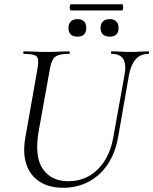

<svg xmlns="http://www.w3.org/2000/svg" viewBox="-20 -865 717 898"><path d="M563 -517.8Q571.2 -566 556.2 -589.5Q541.2 -613 502.4 -613Q498.6 -613 498.8 -619Q499 -625 502.4 -625Q523 -625 544.5 -623.5Q566 -622 591.6 -622Q614.2 -622 635.7 -623.5Q657.2 -625 673.6 -625Q677.6 -625 677.4 -619Q677.2 -613 673.6 -613Q636.8 -613 614.5 -587.6Q592.2 -562.2 583.2 -514L532.6 -224.8Q519.2 -148.8 483.1 -95.6Q447 -42.4 393.8 -14.6Q340.6 13.2 275.4 13.2Q209.2 13.2 164.9 -15.6Q120.6 -44.4 103.2 -96.9Q85.8 -149.4 98.4 -221L155.6 -545.4Q163.6 -588.6 151.6 -600.8Q139.6 -613 91.8 -613Q88.6 -613 88.8 -619Q89 -625 91.6 -625Q114 -625 141 -623.5Q168 -622 196.6 -622Q229.2 -622 256.3 -623.5Q283.4 -625 303 -625Q306.6 -625 306.6 -619Q306.6 -613 303 -613Q270.2 -613 252.3 -606.8Q234.4 -600.6 226.1 -584.6Q217.8 -568.6 212.8 -539.6L161 -252.2Q140.4 -133.6 179.8 -75.5Q219.2 -17.4 299.4 -17.4Q381.2 -17.4 437.8 -73.5Q494.4 -129.6 510.6 -226.8ZM493.2 -693.6Q450.4 -693.6 450.4 -735Q450.4 -754.2 461.7 -764.9Q473 -775.6 493.1 -775.6Q513.2 -775.6 523.9 -764.9Q534.6 -754.2 534.6 -735Q534.6 -693.6 493.2 -693.6ZM342.2 -693.6Q300.2 -693.6 300.2 -735Q300.2 -754.2 311.5 -764.9Q322.8 -775.6 342.2 -775.6Q362.2 -775.6 372.9 -764.9Q383.6 -754.2 383.6 -735Q383.6 -693.6 342.2 -693.6ZM312 -816.2Q308.4 -816.2 306.7 -823.4Q305 -830.6 306.7 -837.8Q308.4 -845 312 -845H549.6Q554.2 -845 555.5 -837.8Q556.8 -830.6 555.5 -823.4Q554.2 -816.2 549.6 -816.2Z"/></svg>

Font: Cormorant Light
Style: Italic
Weight: 300
Italic angle: -10°
Designer: Christian Thalmann (Catharsis Fonts)
Foundry: Catharsis Fonts
Version: Version 4.000